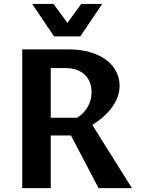

<svg xmlns="http://www.w3.org/2000/svg" viewBox="-20 -970 725 990"><path d="M241.7 -271.5V0H94.7V-715.3H333Q397.5 -715.3 446.5 -700.4Q495.6 -685.5 529.1 -659.9Q562.5 -634.3 579.6 -600.1Q596.7 -565.9 596.7 -527.8Q596.7 -493.7 584 -463.6Q571.3 -433.6 551 -408.2Q530.8 -382.8 505.9 -362.1Q481 -341.3 456.1 -325.7L660.2 0H488.3L345.7 -271.5ZM241.7 -362.8H376.5Q392.6 -371.6 406.2 -385Q419.9 -398.4 430.2 -415.3Q440.4 -432.1 446.3 -452.4Q452.1 -472.7 452.1 -495.6Q452.1 -522 443.6 -544.7Q435.1 -567.4 418.2 -583.7Q401.4 -600.1 376 -609.6Q350.6 -619.1 316.9 -619.1H241.7ZM506.8 -949.7 394 -782.2H258.8L146 -949.7H255.9L327.6 -852.1L398.9 -949.7Z"/></svg>

Font: Proza Libre
Style: SemiBold
Weight: 600
Designer: Jasper de Waard
Foundry: Jasper de Waard
Version: Version 1.000; ttfautohint (v1.4.1.8-43bc) -l 8 -r 50 -G 200